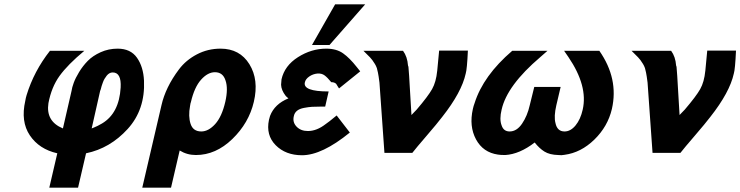

<svg xmlns="http://www.w3.org/2000/svg" viewBox="-20 -707 3424 888"><path d="M97 -241Q99 -254 103 -267Q137 -378 211 -472H370Q293 -408 255.5 -356Q218 -304 204 -230Q191 -146 271 -113L311 -287Q313 -302 321 -324Q329 -346 346 -374Q363 -402 386 -425.5Q409 -449 445.5 -465.5Q482 -482 524 -482Q584 -482 613.5 -440Q643 -398 646 -334Q652 -200 570.5 -110.5Q489 -21 378 2L341 161H208L245 2Q161 -17 118 -81Q75 -145 97 -241ZM404 -113Q412 -116 414 -117Q430 -123 452 -136Q531 -183 538 -302Q542 -372 501 -372Q493 -372 486 -368Q479 -364 473.5 -357Q468 -350 463.5 -342.5Q459 -335 455.5 -325Q452 -315 450 -309Q448 -303 446 -294L443 -286Z M638 161 727 -221Q736 -261 756 -302.5Q776 -344 808 -386.5Q840 -429 890.5 -455.5Q941 -482 1000 -482Q1089 -482 1133.5 -410Q1178 -338 1154 -236Q1131 -138 1054.5 -64Q978 10 886 10Q845 10 811 -11L771 161ZM863 -235Q861 -231 859 -217Q850 -169 861.5 -134Q873 -99 911 -99Q944 -99 975 -133Q1006 -167 1022 -236Q1036 -298 1023 -335Q1011 -373 974 -373Q941 -373 910 -338.5Q879 -304 863 -235Z M1224 -153Q1225 -156 1226.5 -162Q1228 -168 1229 -171Q1250 -226 1314 -252Q1304 -260 1301 -264Q1281 -290 1280 -315Q1280 -320 1282 -340Q1296 -403 1358 -442.5Q1420 -482 1489 -482Q1536 -482 1566.5 -460.5Q1597 -439 1630 -397L1646 -377L1548 -298Q1546 -302 1541 -309Q1536 -316 1535 -319Q1527 -327 1512 -327Q1494 -349 1481 -358.5Q1468 -368 1449 -367Q1427 -365 1410 -353Q1393 -341 1390 -326Q1380 -284 1500 -284L1484 -214H1466Q1439 -214 1423 -213Q1407 -212 1386 -208Q1365 -204 1353.5 -194.5Q1342 -185 1339 -170Q1332 -142 1351.5 -121.5Q1371 -101 1404 -101Q1445 -101 1486 -133L1505 -147Q1527 -165 1537 -173L1598 -94Q1469 11 1377 11Q1301 11 1255 -35.5Q1209 -82 1224 -153ZM1423 -499 1530 -687H1669L1504 -499Z M1661 -472H1844Q1864 -445 1867 -404Q1868 -403 1868 -401Q1868 -400 1869 -398Q1872 -367 1876 -292Q1880 -217 1883 -175Q1884 -176 1892 -184.5Q1900 -193 1907 -200Q1960 -262 1978.5 -295Q1997 -328 2002 -379V-378Q2005 -416 2011 -473H2144Q2140 -386 2134 -367Q2115 -280 2025 -166Q2003 -137 1953.5 -79.5Q1904 -22 1887 0H1758L1735 -325Q1731 -357 1728 -371L1723 -392Q1719 -403 1714 -411L1702 -429Q1689 -445 1684 -449Z M2167 -203Q2170 -217 2175 -230Q2215 -357 2349 -472H2512L2479 -443Q2325 -312 2300 -200Q2289 -155 2300 -127Q2309 -99 2337 -99Q2370 -99 2394.5 -135Q2419 -171 2430 -220L2451 -305H2573L2553 -220Q2541 -168 2549 -138Q2557 -99 2591 -99Q2619 -99 2642 -127Q2665 -155 2675 -200Q2700 -309 2609 -443L2589 -472H2752Q2842 -343 2810 -203Q2791 -122 2729 -61.5Q2667 -1 2591 9Q2577 12 2562 10Q2522 9 2498 -6Q2474 -21 2453 -48Q2383 6 2317 10Q2294 10 2283 8Q2214 -2 2181.5 -62.5Q2149 -123 2167 -203Z M2901 -472H3084Q3104 -445 3107 -404Q3108 -403 3108 -401Q3108 -400 3109 -398Q3112 -367 3116 -292Q3120 -217 3123 -175Q3124 -176 3132 -184.5Q3140 -193 3147 -200Q3200 -262 3218.5 -295Q3237 -328 3242 -379V-378Q3245 -416 3251 -473H3384Q3380 -386 3374 -367Q3355 -280 3265 -166Q3243 -137 3193.5 -79.5Q3144 -22 3127 0H2998L2975 -325Q2971 -357 2968 -371L2963 -392Q2959 -403 2954 -411L2942 -429Q2929 -445 2924 -449Z"/></svg>

Font: Coval
Style: ExtraBold Italic
Weight: 800
Foundry: Context Ltd
Version: Version 001.000